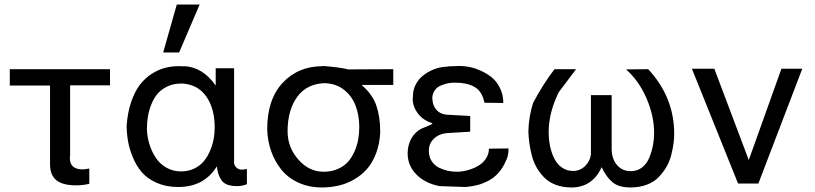

<svg xmlns="http://www.w3.org/2000/svg" viewBox="-20 -804 3572 841"><path d="M22.9 -429.2V-501H461.9V-430.2H287.1V-122.1Q287.1 -120.1 286.6 -118.2L286.1 -116.2V-110.8Q286.1 -62 342.8 -62Q353.5 -62 371.1 -65.9V1Q344.2 7.8 314 7.8Q254.4 7.8 226.8 -14.6Q199.2 -37.1 199.2 -84V-429.2Z M789.6 -437V-438Q789.1 -438 788.1 -437.5Q787.1 -437 786.6 -437Q785.6 -437 784.2 -437.5Q782.7 -438 781.7 -438H773.4Q739.7 -438 713.4 -425.5Q687 -413.1 670.4 -393.6Q653.8 -374 643.1 -347.2Q632.3 -320.3 627.9 -293.7Q623.5 -267.1 623.5 -238.8Q624.5 -205.1 634.3 -173.1Q644 -141.1 661.9 -113.8Q679.7 -86.4 708.5 -69.8Q737.3 -53.2 773.4 -53.2Q806.2 -53.2 832.3 -66.4Q858.4 -79.6 874.5 -99.9Q890.6 -120.1 901.4 -146.7Q912.1 -173.3 916.3 -197.8Q920.4 -222.2 920.4 -246.1Q920.4 -325.7 886 -377.7Q851.6 -429.7 789.6 -437ZM786.6 -513.2V-514.2Q868.2 -510.3 924.8 -429.2V-504.9H1005.4V-90.8Q1005.4 -80.1 1015.1 -70.6Q1024.9 -61 1037.6 -61H1042.5Q1046.9 -61 1061.5 -64V2.9Q1041.5 11.2 1018.6 11.2Q993.2 11.2 976.1 4.9Q959 -1.5 950 -14.9Q940.9 -28.3 936.8 -41.3Q932.6 -54.2 929.7 -75.2Q874 15.1 760.7 15.1Q708 15.1 667 -2.9Q626 -21 602.1 -48.6Q578.1 -76.2 562.5 -113.5Q546.9 -150.9 541 -184.3Q535.2 -217.8 534.7 -252.9Q538.6 -310.5 554.2 -356.4Q569.8 -402.3 591.8 -431.4Q613.8 -460.4 642.8 -479.5Q671.9 -498.5 701.4 -506.3Q731 -514.2 762.7 -514.2Q778.8 -514.2 786.6 -513.2ZM854.5 -784.2 764.6 -574.2H694.8L754.4 -784.2Z M1409.7 -439V-439.9Q1326.7 -439.9 1283.2 -381.6Q1239.7 -323.2 1239.7 -229Q1239.7 -158.7 1286.6 -105.2Q1333.5 -51.8 1397.5 -51.8Q1432.6 -51.8 1460.4 -64.2Q1488.3 -76.7 1505.4 -96.4Q1522.5 -116.2 1533.7 -142.6Q1544.9 -168.9 1549.3 -194.6Q1553.7 -220.2 1553.7 -247.1Q1553.7 -298.3 1537.8 -340.3Q1522 -382.3 1488.5 -409.4Q1455.1 -436.5 1409.7 -439ZM1393.6 -514.2V-515.1Q1465.3 -509.8 1506.3 -500L1702.6 -501V-432.1H1563.5Q1611.3 -391.6 1628.4 -341.8Q1645.5 -292 1645.5 -225.1Q1643.1 -173.8 1627.4 -132.6Q1611.8 -91.3 1587.4 -63.7Q1563 -36.1 1530.5 -17.6Q1498 1 1462.9 9Q1427.7 17.1 1389.6 17.1Q1333.5 17.1 1287.8 -3.7Q1242.2 -24.4 1213.1 -60.1Q1184.1 -95.7 1168 -141.1Q1151.9 -186.5 1150.4 -237.8Q1150.4 -369.1 1218.5 -441.7Q1286.6 -514.2 1393.6 -514.2Z M1941.4 -512.2V-513.2Q1949.7 -513.2 1967.8 -514.2Q1985.8 -515.1 1993.7 -515.1Q2013.7 -515.1 2036.9 -510.5Q2060.1 -505.9 2086.7 -493.9Q2113.3 -481.9 2134.8 -464.4Q2156.2 -446.8 2170.4 -417.7Q2184.6 -388.7 2184.6 -353L2101.6 -354Q2101.6 -357.9 2099.6 -363.8Q2088.9 -406.7 2056.6 -424.3Q2024.4 -441.9 1973.6 -441.9Q1960.4 -441.9 1955.6 -440.9Q1948.7 -440.9 1937.5 -438.2Q1926.3 -435.5 1910.6 -429.2Q1895 -422.9 1884.3 -408Q1873.5 -393.1 1873.5 -372.1Q1873.5 -369.1 1874.5 -368.2V-363.8Q1877 -338.4 1892.8 -321.5Q1908.7 -304.7 1934.6 -301.8L2039.6 -295.9V-227.1L1939.5 -221.2Q1904.8 -218.8 1881.6 -197.5Q1858.4 -176.3 1858.4 -144Q1858.4 -117.7 1870.6 -98.6Q1882.8 -79.6 1902.3 -69.8Q1921.9 -60.1 1941.2 -55.9Q1960.4 -51.8 1980.5 -51.8Q2002.9 -51.8 2027.1 -58.1Q2051.3 -64.5 2072.8 -76.4Q2094.2 -88.4 2107.9 -108.4Q2121.6 -128.4 2121.6 -152.8L2207.5 -153.8Q2207.5 -120.6 2196.3 -100.1Q2183.1 -68.8 2163.1 -46.6Q2143.1 -24.4 2118.9 -12Q2094.7 0.5 2071.3 6.6Q2047.9 12.7 2019.5 15.1L1905.3 11.2Q1841.8 -1 1803.7 -39.8Q1765.6 -78.6 1765.6 -131.8Q1765.6 -167 1780.8 -195.6Q1795.9 -224.1 1825.2 -240.2Q1829.6 -242.2 1842.8 -247.3Q1856 -252.4 1864.5 -256.6Q1873 -260.7 1874.5 -264.2Q1833.5 -276.4 1810.5 -307.1Q1787.6 -337.9 1787.6 -372.1Q1787.6 -376 1788.6 -377V-381.8Q1788.6 -407.2 1798.8 -429.2Q1809.1 -451.2 1825.2 -466.1Q1841.3 -481 1861.8 -491.7Q1882.3 -502.4 1902.6 -507.3Q1922.9 -512.2 1941.4 -512.2Z M2408.2 -500V-501H2503.4L2427.2 -399.9Q2383.3 -309.6 2383.3 -226.1Q2383.3 -193.4 2389.4 -163.8Q2395.5 -134.3 2408 -109.4Q2420.4 -84.5 2441.7 -69.8Q2462.9 -55.2 2490.2 -55.2Q2520 -55.2 2542 -75.9Q2564 -96.7 2568.4 -127V-387.2H2659.2V-147Q2661.1 -104.5 2684.1 -79.3Q2707 -54.2 2743.2 -54.2Q2772 -54.2 2793 -71Q2814 -87.9 2824.7 -115Q2835.4 -142.1 2840.3 -168.5Q2845.2 -194.8 2845.2 -221.2Q2845.2 -296.4 2811.8 -373.5Q2778.3 -450.7 2722.2 -500L2819.3 -501Q2933.1 -378.4 2933.1 -217.8Q2933.1 -197.3 2930.2 -175.5Q2927.2 -153.8 2920.4 -125.7Q2913.6 -97.7 2899.4 -73.5Q2885.3 -49.3 2865.2 -28.3Q2845.2 -7.3 2813.5 4.9Q2781.7 17.1 2742.2 17.1Q2690.4 17.1 2663.3 -5.4Q2636.2 -27.8 2615.2 -71.8Q2597.7 -30.8 2564.2 -6.8Q2530.8 17.1 2483.4 17.1Q2445.8 17.1 2415.3 5.9Q2384.8 -5.4 2365 -25.4Q2345.2 -45.4 2331.3 -69.1Q2317.4 -92.8 2309.8 -122.1Q2302.2 -151.4 2298.8 -176.3Q2295.4 -201.2 2294.4 -228Q2295.9 -293.5 2315.4 -354Q2360.4 -438.5 2408.2 -500Z M3212.9 0 3010.7 -502.9H3108.9L3259.8 -103L3402.8 -502.9H3494.1L3301.8 0Z"/></svg>

Font: Perun
Style: Regular
Weight: 400
Version: Version 1.0000